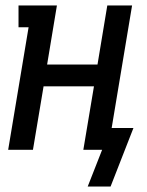

<svg xmlns="http://www.w3.org/2000/svg" viewBox="-20 -550 540 705"><path d="M302 135 355 0H286L325 -233H140L101 0H10L85 -450H48V-530H189L153 -313H338L374 -530H465L390 -80H470L386 135Z"/></svg>

Font: Iosevka Slab Medium
Style: Italic
Weight: 500
Italic angle: -9°
Monospace: yes
Designer: Belleve Invis
Foundry: Belleve Invis
Version: Version 11.1.0; ttfautohint (v1.8.3)